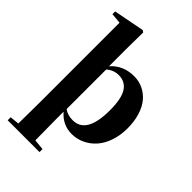

<svg xmlns="http://www.w3.org/2000/svg" viewBox="-312 -938 1308 1308"><g transform="rotate(45 342.5 -283.5)"><path d="M261.2 -655.8V-490.2Q327.1 -563 431.2 -563Q477.1 -563 516.8 -544.2Q556.6 -525.4 586.4 -490.2Q616.2 -455.1 633.1 -400.6Q649.9 -346.2 649.9 -278.8Q649.9 -211.9 630.6 -155.8Q611.3 -99.6 578.1 -62Q544.9 -24.4 500.7 -3.7Q456.5 17.1 407.2 17.1Q320.3 17.1 261.2 -51.8V6.8Q261.2 64 263.2 222.2L339.8 230V258.8H33.2V230L100.1 223.1Q102.1 64.9 102.1 6.8V-750L26.9 -756.8V-783.2L249 -826.2L263.2 -816.9ZM263.2 -460V-79.1Q295.9 -54.2 346.2 -54.2Q478 -54.2 478 -282.2Q478 -393.6 445.8 -443.8Q413.6 -494.1 351.1 -494.1Q301.3 -494.1 263.2 -460Z"/></g></svg>

Font: Noto Serif JP Black
Style: Regular
Weight: 900
Designer: Ryoko NISHIZUKA  (kana & ideographs); Frank Grießhammer (Latin, Greek & Cyrillic); Wenlong ZHANG  (bopomofo); Sandoll Co
Foundry: Adobe Systems Incorporated
Version: Version 1.001;PS 1.001;hotconv 16.6.54;makeotf.lib2.5.65590